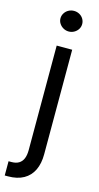

<svg xmlns="http://www.w3.org/2000/svg" viewBox="-161 -769 519 1008"><g transform="rotate(15 99.0 -265.5)"><path d="M151.2 -530.4V38Q151.2 88.1 134 124.1Q116.7 160.2 82.4 179.6Q48 198.9 -2.8 198.9Q-11.4 198.9 -20 198.9V121.5Q-12.1 121.5 -4.1 121.5Q20 121.5 35.9 111.9Q51.8 102.2 59.4 83.6Q67 64.9 67 38V-530.4ZM49 -674Q49 -689.2 57.3 -702.3Q65.6 -715.5 79.1 -722.7Q92.5 -730 108.4 -730Q124 -730 137.6 -722.7Q151.2 -715.5 159.2 -702.3Q167.1 -689.2 167.1 -674Q167.1 -658.8 159.2 -646.1Q151.2 -633.3 137.6 -625.7Q124 -618.1 108.4 -618.1Q92.5 -618.1 79.1 -625.7Q65.6 -633.3 57.3 -646.1Q49 -658.8 49 -674Z"/></g></svg>

Font: Pretendard Variable
Style: Regular
Weight: 400
Designer: Base glyphs from Inter by Rasmus Andersson; Hangul glyphs from Noto Sans CJK(Source Han Sans) by Jang Soo-young and Kang
Foundry: Kil Hyung-jin
Version: Version 1.100;FEAKit 1.0